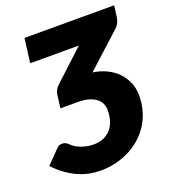

<svg xmlns="http://www.w3.org/2000/svg" viewBox="-147 -828 835 936"><g transform="rotate(-20 270.5 -360.5)"><path d="M544.5 -669.5Q543 -656.5 536.8 -642.5Q530.5 -628.5 514 -614L341 -456.5Q380.5 -451 413 -435Q445.5 -419 468.5 -394.8Q491.5 -370.5 504 -339.8Q516.5 -309 516.5 -275Q516.5 -229 504.5 -190.2Q492.5 -151.5 471.5 -120.2Q450.5 -89 421.8 -65Q393 -41 359.8 -25Q326.5 -9 289.8 -1Q253 7 216 7Q187 7 158 1.2Q129 -4.5 100.2 -17.2Q71.5 -30 43 -50.2Q14.5 -70.5 -13 -100L54.5 -169Q63.5 -178 70.8 -179.5Q78 -181 83 -181Q91 -181 98.2 -178.2Q105.5 -175.5 118.5 -163Q125 -156 136 -149.2Q147 -142.5 161 -137Q175 -131.5 191.8 -128Q208.5 -124.5 226 -124.5Q259.5 -124.5 282.8 -136Q306 -147.5 320.5 -166.2Q335 -185 341.5 -209.2Q348 -233.5 348 -259.5Q348 -278 340.5 -293.8Q333 -309.5 317.8 -321Q302.5 -332.5 279 -339Q255.5 -345.5 223.5 -345.5H134L143 -414Q144.5 -425.5 151 -437.8Q157.5 -450 171.5 -462L323.5 -602.5H71L87 -728H552Z"/></g></svg>

Font: Lato ExtraBold
Style: Italic
Weight: 800
Italic angle: -7°
Designer: Lukasz Dziedzic with Adam Twardoch and Botio Nikoltchev
Foundry: tyPoland Lukasz Dziedzic
Version: Version 2.015; 2015-08-06; http://www.latofonts.com/